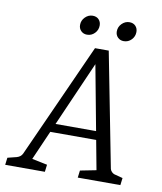

<svg xmlns="http://www.w3.org/2000/svg" viewBox="-91 -773 708 839"><g transform="rotate(10 262.5 -354.0)"><path d="M150 -214H386L396 -176H133ZM447 -62Q449 -55 454.5 -49.5Q460 -44 466 -42L504 -32L500 0H311L315 -32L386 -46L293 -543H319L101 -46L169 -32L165 0H-11L-7 -32L33 -42Q51 -47 58 -62L287 -570H348ZM405 -622Q389 -622 378.5 -632.5Q368 -643 368 -659Q368 -679 382.5 -693.5Q397 -708 416 -708Q433 -708 443 -697.5Q453 -687 453 -671Q453 -651 439 -636.5Q425 -622 405 -622ZM242 -622Q226 -622 215.5 -632.5Q205 -643 205 -659Q205 -679 219.5 -693.5Q234 -708 253 -708Q270 -708 280 -697.5Q290 -687 290 -671Q290 -651 276 -636.5Q262 -622 242 -622Z"/></g></svg>

Font: Rasa Light
Style: Italic
Weight: 300
Italic angle: -7.10001°
Designer: Anna Giedrys (Yrsa+Rasa design), David Brezina (Yrsa art-direction, Rasa art-direction, design)
Foundry: Rosetta Type Foundry
Version: Version 2.004